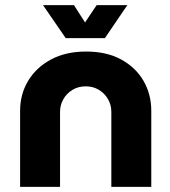

<svg xmlns="http://www.w3.org/2000/svg" viewBox="-20 -725 660 745"><path d="M58 0V-295Q58 -359 89 -411Q120 -463 177.5 -494Q235 -525 314 -525Q394 -525 450.5 -494Q507 -463 537 -411Q567 -359 567 -295V0H412V-291Q412 -318 399 -340.5Q386 -363 363.5 -376.5Q341 -390 313 -390Q284 -390 261.5 -376.5Q239 -363 226 -340.5Q213 -318 213 -291V0ZM235 -577 147 -705H267L310 -638L355 -705H474L387 -577Z"/></svg>

Font: MuseoModerno Thin
Style: Bold
Weight: 700
Version: Version 1.003